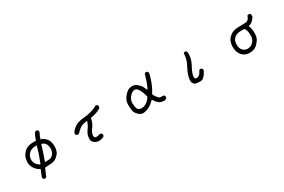

<svg xmlns="http://www.w3.org/2000/svg" viewBox="115 -1867 4771 3223"><g transform="rotate(-30 2500.0 -255.0)"><path d="M389.6 130.9 370.1 121.1Q358.4 105.5 360.4 84Q372.1 50.8 386.7 19Q401.4 -12.7 413.1 -45.9Q372.1 -63.5 338.9 -98.6Q305.7 -133.8 289.1 -179.7Q272.5 -225.6 277.3 -274.4Q282.2 -323.2 298.8 -360.4Q315.4 -397.5 351.6 -434.6Q387.7 -471.7 444.3 -486.3Q501 -501 583 -497.1Q594.7 -531.2 607.4 -565.4Q620.1 -599.6 641.6 -628.9Q657.2 -642.6 678.7 -640.6L698.2 -630.9Q710 -615.2 708 -593.8Q692.4 -566.4 680.7 -536.6Q668.9 -506.8 659.2 -477.5Q706.1 -467.8 746.6 -426.8Q787.1 -385.7 798.8 -332Q810.5 -278.3 805.7 -231.4Q800.8 -184.6 786.1 -152.3Q771.5 -120.1 726.1 -81.1Q680.7 -42 617.2 -36.1Q553.7 -30.3 489.3 -28.3Q473.6 9.8 458 46.9Q442.4 84 424.8 121.1Q411.1 132.8 389.6 130.9ZM450.2 -114.3Q481.4 -190.4 507.8 -267.6Q534.2 -344.7 555.7 -422.9Q485.4 -420.9 458 -411.1Q430.7 -401.4 407.2 -380.9Q383.8 -360.4 372.1 -337.9Q360.4 -315.4 355.5 -291Q350.6 -266.6 353.5 -239.3Q356.4 -211.9 368.2 -189.5Q379.9 -167 401.4 -145.5Q422.9 -124 450.2 -114.3ZM655.3 -122.1Q673.8 -131.8 692.9 -152.3Q711.9 -172.9 722.7 -205.1Q733.4 -237.3 730.5 -271.5Q727.5 -305.7 717.8 -333Q708 -360.4 684.6 -379.9Q661.1 -399.4 631.8 -405.3Q608.4 -331.1 585 -255.9Q561.5 -180.7 534.2 -108.4Q577.1 -110.4 604.5 -111.3Q631.8 -112.3 655.3 -122.1Z M1481.4 35.2Q1434.6 27.3 1406.2 1Q1377.9 -25.4 1374 -52.2Q1370.1 -79.1 1379.9 -127Q1389.6 -174.8 1431.6 -232.4Q1473.6 -290 1493.2 -356.4Q1438.5 -350.6 1392.6 -335.9Q1346.7 -321.3 1271.5 -243.2Q1255.9 -231.4 1234.4 -233.4L1214.8 -243.2Q1203.1 -256.8 1205.1 -278.3Q1214.8 -315.4 1281.7 -368.2Q1348.6 -420.9 1476.6 -429.7Q1604.5 -438.5 1719.7 -493.2L1721.7 -497.1Q1735.4 -508.8 1756.8 -506.8L1776.4 -497.1Q1788.1 -481.4 1786.1 -460L1774.4 -436.5Q1729.5 -405.3 1677.7 -390.6Q1626 -376 1571.3 -366.2Q1561.5 -282.2 1510.7 -215.8Q1460 -149.4 1455.6 -102.1Q1451.2 -54.7 1476.1 -46.9Q1501 -39.1 1525.4 -47.4Q1549.8 -55.7 1579.1 -57.6L1598.6 -46.9Q1610.4 -31.2 1608.4 -9.8L1598.6 9.8Q1573.2 27.3 1543.9 32.2Q1514.6 37.1 1481.4 35.2Z M2366.2 3.9Q2336.9 0 2312.5 -16.1Q2288.1 -32.2 2262.2 -63.5Q2236.3 -94.7 2229.5 -146.5Q2222.7 -198.2 2223.6 -249Q2224.6 -299.8 2245.1 -341.8Q2265.6 -383.8 2307.1 -424.8Q2348.6 -465.8 2387.7 -476.6Q2426.8 -487.3 2463.9 -481.4Q2501 -475.6 2543 -436.5Q2585 -397.5 2598.6 -365.2Q2612.3 -333 2629.9 -297.9Q2663.1 -358.4 2685.5 -424.8Q2708 -491.2 2727.5 -558.6Q2743.2 -572.3 2764.6 -570.3L2785.2 -560.5Q2796.9 -544.9 2794.9 -522.5Q2775.4 -436.5 2742.7 -354.5Q2710 -272.5 2661.1 -196.3Q2670.9 -165 2699.2 -129.9Q2727.5 -94.7 2741.2 -87.4Q2754.9 -80.1 2810.5 -83L2830.1 -73.2Q2841.8 -57.6 2839.8 -36.1L2830.1 -15.6Q2804.7 2 2771 -1Q2737.3 -3.9 2703.6 -18.1Q2669.9 -32.2 2608.4 -120.1Q2538.1 -47.9 2478.5 -22Q2418.9 3.9 2366.2 3.9ZM2454.1 -92.8Q2491.2 -108.4 2522.5 -138.7Q2553.7 -168.9 2573.2 -204.1Q2557.6 -256.8 2542 -299.8Q2526.4 -342.8 2497.1 -378.9Q2467.8 -415 2430.7 -407.2Q2393.6 -399.4 2362.3 -370.1Q2331.1 -340.8 2313.5 -302.7Q2295.9 -264.6 2298.8 -225.6Q2301.8 -186.5 2305.7 -158.2Q2309.6 -129.9 2326.2 -107.4Q2342.8 -85 2386.7 -82.5Q2430.7 -80.1 2454.1 -92.8Z M3446.3 21.5Q3418.9 17.6 3391.6 14.6Q3364.3 11.7 3340.8 -22.5Q3317.4 -56.6 3335.9 -136.2Q3354.5 -215.8 3409.2 -316.4Q3463.9 -417 3465.8 -530.3Q3481.4 -542 3502.9 -540L3522.5 -530.3Q3538.1 -493.2 3527.3 -421.9Q3516.6 -350.6 3468.8 -263.7Q3420.9 -176.8 3413.1 -123.5Q3405.3 -70.3 3425.8 -61.5Q3446.3 -52.7 3480.5 -65.9Q3514.6 -79.1 3547.9 -149.4Q3561.5 -161.1 3583 -159.2L3602.5 -149.4Q3616.2 -133.8 3612.3 -110.4Q3592.8 -66.4 3559.6 -27.3Q3526.4 11.7 3501 17.6Q3475.6 23.4 3446.3 21.5Z M4418.9 21.5Q4381.8 17.6 4347.7 4.9Q4313.5 -7.8 4284.7 -40.5Q4255.9 -73.2 4242.2 -115.2Q4228.5 -157.2 4228.5 -207Q4228.5 -256.8 4245.1 -303.7Q4261.7 -350.6 4296.4 -381.8Q4331.1 -413.1 4366.2 -428.7Q4401.4 -444.3 4454.6 -448.2Q4507.8 -452.1 4559.1 -451.2Q4610.4 -450.2 4636.7 -456.1Q4663.1 -461.9 4680.7 -486.3Q4698.2 -510.7 4706.1 -540Q4721.7 -551.8 4743.2 -549.8L4762.7 -540Q4776.4 -520.5 4772.5 -491.2Q4762.7 -460 4724.6 -422.9Q4686.5 -385.7 4637.7 -377.9Q4647.5 -350.6 4654.3 -325.2Q4661.1 -299.8 4663.6 -266.6Q4666 -233.4 4662.6 -191.4Q4659.2 -149.4 4643.6 -117.2Q4627.9 -85 4587.9 -43.5Q4547.9 -2 4506.8 9.8Q4465.8 21.5 4418.9 21.5ZM4514.6 -77.1Q4553.7 -108.4 4570.3 -142.6Q4586.9 -176.8 4587.9 -206.1Q4588.9 -235.4 4586.9 -264.6Q4585 -293.9 4576.2 -319.3Q4567.4 -344.7 4555.7 -370.1Q4507.8 -375 4463.4 -371.6Q4418.9 -368.2 4393.6 -356.4Q4368.2 -344.7 4344.7 -321.3Q4321.3 -297.9 4312.5 -263.7Q4303.7 -229.5 4305.7 -195.3Q4307.6 -161.1 4318.4 -133.8Q4329.1 -106.4 4349.6 -87.9Q4370.1 -69.3 4395.5 -61Q4420.9 -52.7 4452.1 -56.6Q4483.4 -60.5 4514.6 -77.1Z"/></g></svg>

Font: NaikaiFont
Style: Regular-Lite
Weight: 400
Version: Version 1.67